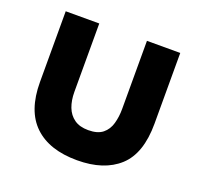

<svg xmlns="http://www.w3.org/2000/svg" viewBox="-99 -637 784 753"><g transform="rotate(20 292.5 -260.0)"><path d="M294 7Q178 7 115.5 -52.5Q53 -112 53 -232V-527H193V-242Q193 -206 203.5 -178.5Q214 -151 236.5 -135Q259 -119 295 -119Q334 -119 355 -136Q376 -153 384 -181.5Q392 -210 392 -242V-527H531V-232Q531 -107 468.5 -50Q406 7 294 7Z"/></g></svg>

Font: Onest
Style: Bold
Weight: 700
Designer: Dmitri Voloshin, Andrey Kudryavtsev
Foundry: Dmitri Voloshin, Andrey Kudryavtsev
Version: Version 1.000;gftools[0.9.33]